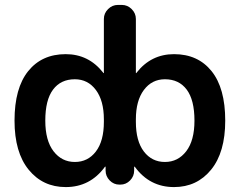

<svg xmlns="http://www.w3.org/2000/svg" viewBox="-20 -750 974 780"><path d="M284 -428Q227 -428 195.5 -386Q164 -344 164 -260Q164 -179 197.5 -135.5Q231 -92 284 -92Q337 -92 369.5 -134.5Q402 -177 402 -255V-265Q402 -341 369.5 -384.5Q337 -428 284 -428ZM532 -265V-255Q532 -177 564.5 -134.5Q597 -92 650 -92Q703 -92 736.5 -135.5Q770 -179 770 -260Q770 -344 738.5 -386Q707 -428 650 -428Q597 -428 564.5 -384.5Q532 -341 532 -265ZM247 10Q154 10 96.5 -60.5Q39 -131 39 -260Q39 -392 94.5 -461Q150 -530 247 -530Q340 -530 399 -455Q399 -453 401 -453Q402 -453 402 -454V-673Q402 -696 419 -713Q436 -730 459 -730H475Q498 -730 515 -713Q532 -696 532 -673V-454Q532 -453 533 -453Q535 -453 535 -455Q594 -530 687 -530Q784 -530 839.5 -461Q895 -392 895 -260Q895 -131 837.5 -60.5Q780 10 687 10Q588 10 528 -72Q528 -73 526 -73Q525 -73 525 -72V-57Q525 -34 508.5 -17Q492 0 469 0H465Q442 0 425.5 -17Q409 -34 409 -57V-72Q409 -73 408 -73Q406 -73 406 -72Q346 10 247 10Z"/></svg>

Font: Rounded Mplus 1c Bold
Style: Bold
Weight: 700
Version: Version 1.059.20150529